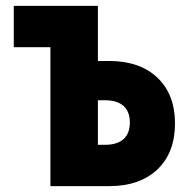

<svg xmlns="http://www.w3.org/2000/svg" viewBox="-20 -635 640 655"><path d="M152 0V-474H27V-615H314V-427H352Q457 -427 517 -370Q577 -313 577 -214Q577 -114 517 -57Q457 0 352 0ZM314 -141H338Q380 -141 401.5 -160.5Q423 -180 423 -217Q423 -254 401.5 -273.5Q380 -293 337 -293H314Z"/></svg>

Font: Martian Mono Condensed
Style: Bold
Weight: 700
Width: 3
Designer: Roman Shamin
Foundry: Evil Martians
Version: Version 1.000